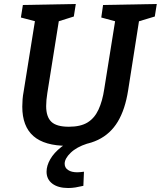

<svg xmlns="http://www.w3.org/2000/svg" viewBox="-20 -722 808 965"><path d="M498 -697 768 -702 758 -639 665 -611 681 -631 624 -268Q609 -172 572 -110.5Q535 -49 472.5 -19Q410 11 319 11Q204 11 148 -38Q92 -87 92 -186Q92 -204 93.5 -223Q95 -242 99 -263L158 -631L169 -612L85 -634L95 -697L361 -702L351 -639L262 -611L278 -631L218 -255Q215 -237 213.5 -220Q212 -203 212 -189Q212 -135 238 -110Q264 -85 326 -85Q385 -85 420 -106.5Q455 -128 475 -171Q495 -214 504 -275L561 -631L574 -611L489 -634ZM323 223Q272 223 243 201Q214 179 214 141Q214 111 232.5 78.5Q251 46 288.5 16.5Q326 -13 383 -33L418 0Q365 17 335 46Q305 75 305 101Q305 121 322 132.5Q339 144 369 144Q376 144 384.5 143Q393 142 402 141L399 212Q378 217 359.5 220Q341 223 323 223Z"/></svg>

Font: Bitter Thin SemiBold
Style: Italic
Weight: 600
Italic angle: -9°
Version: Version 2.002